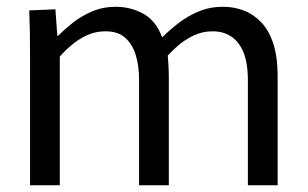

<svg xmlns="http://www.w3.org/2000/svg" viewBox="-20 -551 915 571"><path d="M69.4 -382.2Q69.4 -420.4 68.9 -452.7Q68.4 -485 67 -520L144.8 -523.4L150.4 -445.2H153.6Q172.4 -464.3 197.4 -484Q222.3 -503.7 254.4 -517.2Q286.4 -530.8 324.5 -530.8Q368.8 -530.8 406.3 -510.1Q443.8 -489.3 461.7 -441.2H463.8Q485 -462.3 511.7 -482.9Q538.4 -503.4 571.3 -517.1Q604.2 -530.8 642.8 -530.8Q677.5 -530.8 706.7 -519.1Q735.9 -507.4 758.4 -483.1Q780.9 -458.7 793.3 -419.5Q805.7 -380.3 805.7 -325.1V0H717.2V-311.2Q717.2 -365.5 703.2 -397.4Q689.2 -429.3 665.9 -443.6Q642.6 -457.9 612.4 -457.9Q581.4 -457.9 554.9 -445Q528.3 -432.1 507.4 -413.5Q486.4 -394.9 471.7 -377.2L477.2 -402.8Q479.6 -380.2 480.8 -360.6Q482.1 -341 482.1 -316.1V0H393.6V-313.7Q393.6 -354.2 383.9 -386.6Q374.2 -419.1 352.6 -438.5Q330.9 -457.9 293.9 -457.9Q263.8 -457.9 238.6 -446.2Q213.4 -434.4 192.9 -417.1Q172.4 -399.7 157.8 -382.7V0H69.4Z"/></svg>

Font: Murecho Thin
Style: Regular
Weight: 100
Designer: Neil Summerour
Foundry: Positype
Version: Version 1.010